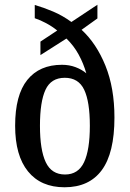

<svg xmlns="http://www.w3.org/2000/svg" viewBox="-20 -782 548 812"><path d="M253 10Q153 10 98.5 -57Q44 -124 44 -250Q44 -380 95.5 -444Q147 -508 242 -508Q273 -508 299.5 -498Q326 -488 345 -472Q333 -514 312.5 -551.5Q292 -589 261 -619L151 -549V-606L222 -653Q201 -670 176 -683.5Q151 -697 127 -705V-761Q165 -750 205 -733Q245 -716 282 -689L392 -762V-704L325 -656Q388 -598 426 -504Q464 -410 464 -285Q464 -135 410.5 -62.5Q357 10 253 10ZM255 -44Q311 -44 335.5 -96Q360 -148 360 -250Q360 -352 336 -402.5Q312 -453 254 -453Q196 -453 172.5 -402.5Q149 -352 149 -250Q149 -148 173.5 -96Q198 -44 255 -44Z"/></svg>

Font: Noto Serif Tamil Condensed Medium
Style: Regular
Weight: 500
Width: 3
Designer: Indian Type Foundry, Tom Grace, and the Monotype Design Team
Foundry: Monotype Imaging Inc.
Version: Version 2.004; ttfautohint (v1.8.4.7-5d5b)